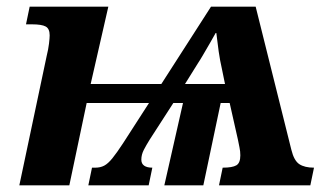

<svg xmlns="http://www.w3.org/2000/svg" viewBox="-20 -556 994 576"><path d="M120 -388Q125 -408 127 -425Q129 -442 129 -450Q129 -470 117 -476.5Q105 -483 76 -483H58L69 -536H305L252 -304H464L613 -536H747L854 -107Q862 -74 878 -63.5Q894 -53 922 -53L911 0H637L648 -53Q677 -53 689 -60Q701 -67 701 -90Q701 -102 698.5 -113.5Q696 -125 694 -136L669 -247H642L590 0H473L529 -247H500L429 -137Q419 -121 411.5 -106.5Q404 -92 404 -77Q404 -65 412.5 -59Q421 -53 437 -53L426 0H245L256 -53H266Q281 -53 292.5 -59Q304 -65 317 -81Q330 -97 349 -126L427 -247H240L188 0H38ZM535 -304H655L646 -348Q640 -374 636 -402Q632 -430 629 -457H627Q620 -444 610 -427Q600 -410 590.5 -393.5Q581 -377 573 -365Z"/></svg>

Font: Noto Serif
Style: Italic
Weight: 400
Italic angle: -12°
Designer: Monotype Design Team
Foundry: Monotype Imaging Inc.
Version: Version 2.013